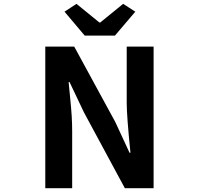

<svg xmlns="http://www.w3.org/2000/svg" viewBox="-20 -984 1040 1004"><path d="M216.8 0V-740.2H368.2L583 -345.7L657.2 -185.5H662.1Q642.6 -378.9 642.6 -445.3V-740.2H783.2V0H632.8L418.9 -396.5L343.8 -554.7H338.9Q339.8 -541 346.2 -479Q352.5 -417 355 -376Q357.4 -335 357.4 -296.9V0ZM422.9 -797.9 317.4 -922.9 379.9 -963.9 500 -866.2H503.9L624 -963.9L687.5 -922.9L581.1 -797.9Z"/></svg>

Font: GenEi Gothic M Regular
Style: Bold
Weight: 700
Designer: o_tamon (Modified); [Source Han Sans]
Ryoko NISHIZUKA  (kana & ideographs); Paul D. Hunt (Latin, Greek & Cyrillic); Wenl
Version: Version 1.1a;Original Version 1.004